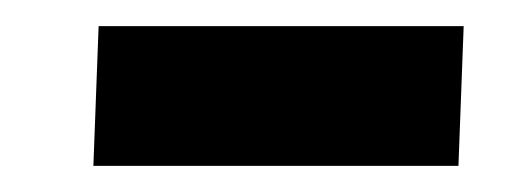

<svg xmlns="http://www.w3.org/2000/svg" viewBox="-20 -354 407 147"><path d="M55.5 -334H335L331 -227H51.5Z"/></svg>

Font: Literata
Style: Italic
Weight: 400
Italic angle: -2°
Designer: Latin by Veronika Burian and Jose Scaglione. Greek by Irene Vlachou. Cyrillic by Vera Evstafieva
Foundry: TypeTogether
Version: Version 3.103;gftools[0.9.29]